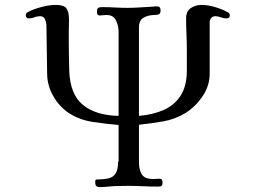

<svg xmlns="http://www.w3.org/2000/svg" viewBox="-20 -759 1040 782"><path d="M916 -697Q916 -684 903 -684Q891 -684 879.5 -688.5Q868 -693 857 -693Q846 -693 840 -685.5Q834 -678 834 -667V-459Q834 -410 805.5 -367.5Q777 -325 736 -299Q693 -273 644 -264.5Q595 -256 546 -251V-98Q546 -68 557.5 -49Q569 -30 603 -30Q610 -30 617 -30.5Q624 -31 631 -31Q638 -31 640 -26Q642 -21 642 -15Q642 -5 638 -2Q634 1 624 1Q593 1 562.5 -0.5Q532 -2 502 -2Q488 -2 474 -1.5Q460 -1 446 -1Q431 0 416 1.5Q401 3 386 3Q368 3 368 -14Q368 -18 368 -22Q368 -26 372 -28Q402 -28 421.5 -32.5Q441 -37 451 -52.5Q461 -68 461 -101H463V-250Q413 -254 357.5 -262.5Q302 -271 260 -299Q221 -325 196.5 -368.5Q172 -412 172 -459L169 -659Q168 -671 162.5 -682Q157 -693 143 -693Q131 -693 120 -688.5Q109 -684 98 -684Q85 -684 85 -697Q85 -706 94 -710Q116 -722 149 -730.5Q182 -739 207 -739Q241 -739 251 -724.5Q261 -710 261 -679L260 -617Q260 -580 260.5 -544Q261 -508 262 -472Q265 -375 317.5 -332Q370 -289 463 -287V-633Q462 -657 451.5 -677.5Q441 -698 413 -698Q406 -698 399.5 -697Q393 -696 387 -696Q379 -696 377 -700Q375 -704 375 -711Q375 -723 379.5 -726.5Q384 -730 396 -730Q422 -730 448 -728.5Q474 -727 500 -727Q526 -727 552 -729Q578 -731 604 -732Q608 -733 612 -733Q616 -733 620 -733Q634 -733 634 -717Q634 -704 627.5 -701Q621 -698 610 -698Q585 -698 565.5 -687.5Q546 -677 546 -648V-287Q604 -292 647.5 -311.5Q691 -331 716 -370Q741 -409 741 -472V-556Q741 -588 739.5 -620.5Q738 -653 738 -685Q738 -713 757 -726Q776 -739 801 -739Q826 -739 855 -730.5Q884 -722 906 -710Q916 -706 916 -697Z"/></svg>

Font: Kaisei HarunoUmi
Style: Regular
Weight: 400
Designer: Font-Kai, 金井和夫
Foundry: KAZUO KANAI
Version: Version 5.003